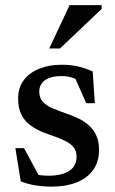

<svg xmlns="http://www.w3.org/2000/svg" viewBox="-20 -700 437 731"><path d="M214 -453.5Q247 -453.5 273.8 -447.8Q300.5 -442 333 -428L341 -307H308.5L254.5 -428.5L297.5 -384Q276 -397.5 256 -404Q236 -410.5 215 -410.5Q174 -410.5 151.8 -395Q129.5 -379.5 129.5 -351.5Q129.5 -327.5 142.5 -313Q155.5 -298.5 179.8 -288Q204 -277.5 236 -266.5Q260 -258.5 281.8 -247.5Q303.5 -236.5 320.5 -220.8Q337.5 -205 347.2 -182.8Q357 -160.5 357 -129Q357 -83.5 334.2 -52.2Q311.5 -21 271 -5.2Q230.5 10.5 177 10.5Q143.5 10.5 113.8 5.5Q84 0.5 59 -9.5L38.5 -136H71.5L140.5 -8L76 -50Q94.5 -42 109.2 -38Q124 -34 137.5 -32.5Q151 -31 164 -31Q215 -31 243.2 -49.2Q271.5 -67.5 271.5 -103.5Q271.5 -124 261.8 -137.2Q252 -150.5 235 -160Q218 -169.5 196.5 -177.2Q175 -185 151.5 -193.5Q120.5 -205 97.5 -221.5Q74.5 -238 61.8 -263Q49 -288 49 -324.5Q49 -366 70.2 -394.5Q91.5 -423 129 -438.2Q166.5 -453.5 214 -453.5ZM167.5 -515.5 245 -680.5H367V-666L208.5 -515.5Z"/></svg>

Font: Newsreader 16pt 16pt Medium
Style: Regular
Weight: 500
Version: Version 1.003